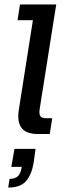

<svg xmlns="http://www.w3.org/2000/svg" viewBox="-20 -603 291 864"><path d="M150 0Q97 0 76.5 -28Q56 -56 65 -111L128 -512H59L70 -583H233L159 -115Q155 -91 161 -81Q167 -71 190 -71H215L204 0ZM17 241 23 202Q48 202 60.5 190Q73 178 78 148H31L45 67H140L131 132Q122 183 97 212Q72 241 17 241Z"/></svg>

Font: Rokkitt Medium
Style: Italic
Weight: 500
Italic angle: -9°
Designer: Vernon Adams
Foundry: Vernon Adams
Version: Version 3.103